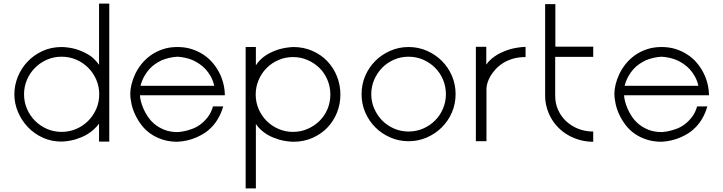

<svg xmlns="http://www.w3.org/2000/svg" viewBox="-20 -790 4027 1070"><path d="M589 -770V-1H532V-101Q518 -82 502 -68Q486 -54 468.5 -43Q451 -32 433.5 -25Q416 -18 400 -13Q361 -2 322 -1Q266 -1 218 -23Q170 -45 135 -82Q100 -119 80 -166.5Q60 -214 60 -264Q60 -314 79 -361.5Q98 -409 133 -446Q168 -483 216.5 -505.5Q265 -528 324 -528Q365 -527 404 -516Q420 -511 437.5 -503.5Q455 -496 472 -486Q489 -476 504 -461.5Q519 -447 532 -429V-770ZM533 -265Q533 -308 516.5 -346Q500 -384 471.5 -412.5Q443 -441 405 -457.5Q367 -474 323 -474Q280 -474 242 -457.5Q204 -441 175.5 -412.5Q147 -384 130.5 -346Q114 -308 114 -265Q114 -221 130.5 -183Q147 -145 175.5 -116.5Q204 -88 242 -71.5Q280 -55 323 -55Q367 -55 405 -71.5Q443 -88 471.5 -116.5Q500 -145 516.5 -183Q533 -221 533 -265Z M760 -259Q760 -248 764.5 -228.5Q769 -209 778.5 -186.5Q788 -164 803.5 -140.5Q819 -117 842 -98Q865 -79 896.5 -66.5Q928 -54 970 -54Q970 -54 981.5 -55Q993 -56 1011.5 -60Q1030 -64 1053 -72.5Q1076 -81 1097.5 -97Q1119 -113 1138 -137.5Q1157 -162 1167 -197H1224Q1213 -160 1197 -132Q1181 -104 1161 -83Q1141 -62 1119 -48Q1097 -34 1076 -25Q1026 -3 969 0Q924 0 886.5 -12Q849 -24 819.5 -44.5Q790 -65 769 -92.5Q748 -120 734 -149.5Q720 -179 713 -210Q706 -241 706 -269Q706 -292 713 -320.5Q720 -349 733.5 -377.5Q747 -406 768.5 -433Q790 -460 819 -481Q848 -502 885.5 -515Q923 -528 969 -528Q1012 -528 1048 -516.5Q1084 -505 1113.5 -485.5Q1143 -466 1165.5 -439.5Q1188 -413 1203 -383Q1218 -353 1225.5 -321Q1233 -289 1233 -259ZM1174 -312Q1167 -342 1154 -365Q1141 -388 1125 -405Q1109 -422 1091 -434Q1073 -446 1056 -454Q1016 -471 969 -474Q922 -471 881 -454Q864 -446 846 -434Q828 -422 812.5 -405Q797 -388 784 -365Q771 -342 763 -312Z M1406 -528V-426Q1418 -445 1433.5 -459.5Q1449 -474 1466 -484.5Q1483 -495 1500.5 -502.5Q1518 -510 1534 -515Q1573 -526 1614 -528Q1672 -528 1721 -506.5Q1770 -485 1804.5 -448.5Q1839 -412 1858 -364Q1877 -316 1877 -263Q1877 -210 1858 -162.5Q1839 -115 1804.5 -79Q1770 -43 1721.5 -21.5Q1673 0 1615 0Q1574 -1 1535 -12Q1519 -17 1501.5 -24Q1484 -31 1467 -41.5Q1450 -52 1434 -66.5Q1418 -81 1406 -99V260H1349V-528ZM1821 -263Q1821 -306 1805 -344.5Q1789 -383 1760.5 -411Q1732 -439 1694 -455.5Q1656 -472 1613 -472Q1570 -472 1532 -455.5Q1494 -439 1466 -411Q1438 -383 1421.5 -344.5Q1405 -306 1405 -263Q1405 -220 1421.5 -182Q1438 -144 1466 -116Q1494 -88 1532 -71.5Q1570 -55 1613 -55Q1656 -55 1694 -71.5Q1732 -88 1760.5 -116Q1789 -144 1805 -182Q1821 -220 1821 -263Z M2257 -528Q2311 -528 2359 -507Q2407 -486 2442.5 -450.5Q2478 -415 2498.5 -367.5Q2519 -320 2519 -265Q2519 -211 2498.5 -163.5Q2478 -116 2442.5 -80.5Q2407 -45 2359 -24Q2311 -3 2257 -3Q2203 -3 2155 -24Q2107 -45 2071.5 -80.5Q2036 -116 2015.5 -163.5Q1995 -211 1995 -265Q1995 -320 2015.5 -367.5Q2036 -415 2071.5 -450.5Q2107 -486 2155 -507Q2203 -528 2257 -528ZM2465 -265Q2465 -308 2449 -346Q2433 -384 2404.5 -412.5Q2376 -441 2338 -457.5Q2300 -474 2257 -474Q2214 -474 2176 -457.5Q2138 -441 2110 -412.5Q2082 -384 2065.5 -346Q2049 -308 2049 -265Q2049 -223 2065.5 -185Q2082 -147 2110 -118.5Q2138 -90 2176 -73.5Q2214 -57 2257 -57Q2300 -57 2338 -73.5Q2376 -90 2404.5 -118.5Q2433 -147 2449 -185Q2465 -223 2465 -265Z M2690 -529V-430Q2703 -449 2720 -463Q2737 -477 2754.5 -487Q2772 -497 2791 -504.5Q2810 -512 2827 -517Q2867 -527 2909 -529V-472Q2869 -472 2837.5 -462.5Q2806 -453 2782 -437.5Q2758 -422 2740.5 -402.5Q2723 -383 2712 -363.5Q2701 -344 2696 -326Q2691 -308 2691 -296V-3H2632V-529Z M3075 -767V-530H3286V-473H3074V-257Q3074 -214 3090 -178Q3106 -142 3134.5 -115Q3163 -88 3202 -72.5Q3241 -57 3286 -57V0Q3245 0 3209 -10.5Q3173 -21 3143.5 -38.5Q3114 -56 3090.5 -80Q3067 -104 3051 -132.5Q3035 -161 3026.5 -192.5Q3018 -224 3018 -256V-767Z M3458 -259Q3458 -248 3462.5 -228.5Q3467 -209 3476.5 -186.5Q3486 -164 3501.5 -140.5Q3517 -117 3540 -98Q3563 -79 3594.5 -66.5Q3626 -54 3668 -54Q3668 -54 3679.5 -55Q3691 -56 3709.5 -60Q3728 -64 3751 -72.5Q3774 -81 3795.5 -97Q3817 -113 3836 -137.5Q3855 -162 3865 -197H3922Q3911 -160 3895 -132Q3879 -104 3859 -83Q3839 -62 3817 -48Q3795 -34 3774 -25Q3724 -3 3667 0Q3622 0 3584.5 -12Q3547 -24 3517.5 -44.5Q3488 -65 3467 -92.5Q3446 -120 3432 -149.5Q3418 -179 3411 -210Q3404 -241 3404 -269Q3404 -292 3411 -320.5Q3418 -349 3431.5 -377.5Q3445 -406 3466.5 -433Q3488 -460 3517 -481Q3546 -502 3583.5 -515Q3621 -528 3667 -528Q3710 -528 3746 -516.5Q3782 -505 3811.5 -485.5Q3841 -466 3863.5 -439.5Q3886 -413 3901 -383Q3916 -353 3923.5 -321Q3931 -289 3931 -259ZM3872 -312Q3865 -342 3852 -365Q3839 -388 3823 -405Q3807 -422 3789 -434Q3771 -446 3754 -454Q3714 -471 3667 -474Q3620 -471 3579 -454Q3562 -446 3544 -434Q3526 -422 3510.5 -405Q3495 -388 3482 -365Q3469 -342 3461 -312Z"/></svg>

Font: LuenTai2017
Style: Regular
Weight: 400
Designer: LuenTai
Foundry: Microsoft Corpration
Version: Version 1.00 November 27, 2016, initial release